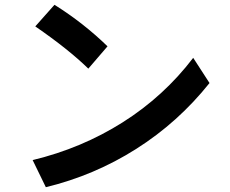

<svg xmlns="http://www.w3.org/2000/svg" viewBox="-20 -689 960 800"><path d="M348 -403Q265 -484 127 -579L207 -669Q327 -594 428 -496ZM853 -343Q722 -179 547.5 -68.5Q373 42 171 91L116 -22Q320 -71 491.5 -179.5Q663 -288 785 -448Z"/></svg>

Font: LINE Seed Sans KR Bold
Style: Regular
Weight: 700
Designer: LINE BX Design & Sandoll Inc & Dalton Maag Ltd
Foundry: Sandoll Inc.
Version: Version 1.000